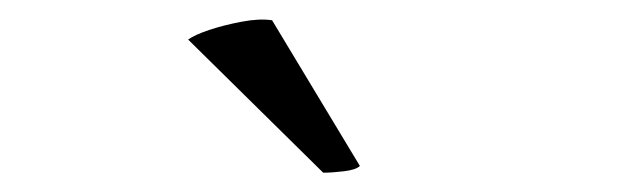

<svg xmlns="http://www.w3.org/2000/svg" viewBox="-20 -744 640 199"><path d="M175 -703Q182 -708 197 -713Q212 -718 230.5 -721.5Q249 -725 262 -723L353 -572Q349 -568 336.5 -566.5Q324 -565 315 -565Z"/></svg>

Font: Arima Medium
Style: Regular
Weight: 500
Designer: Joana Correia and Natanael Gama
Foundry: NDISCOVER
Version: Version 1.101;gftools[0.9.23]